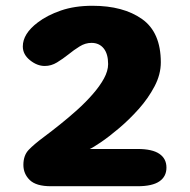

<svg xmlns="http://www.w3.org/2000/svg" viewBox="-20 -645 659 665"><path d="M537 -429Q537 -387 515.2 -345.8Q493.5 -304.5 460.5 -267.5Q427.5 -230.5 392.2 -200.8Q357 -171 329.2 -152.2Q301.5 -133.5 291 -129H456.5Q507.5 -129 532 -112.2Q556.5 -95.5 556.5 -64.5Q556.5 -33.5 532 -16.8Q507.5 0 456.5 0H156Q105 0 83 -21.5Q61 -43 61 -74Q61 -106.5 79.2 -125.8Q97.5 -145 132.5 -171Q158 -190 188 -214Q218 -238 247.5 -264.5Q277 -291 301.2 -318.8Q325.5 -346.5 340 -373Q354.5 -399.5 354.5 -423Q354.5 -458.5 339 -477.5Q323.5 -496.5 297 -496.5Q275.5 -496.5 255.8 -484.2Q236 -472 217 -456.5Q197.5 -441 177.5 -428.8Q157.5 -416.5 135 -416.5Q108.5 -416.5 83.8 -436.5Q59 -456.5 59 -484Q59 -528 110.5 -567Q143 -592 190.8 -608.5Q238.5 -625 300 -625Q407 -625 472 -579Q537 -533 537 -429Z"/></svg>

Font: Sono Monospace ExtraBold
Style: Regular
Weight: 800
Version: Version 2.112